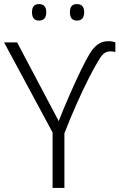

<svg xmlns="http://www.w3.org/2000/svg" viewBox="-20 -922 586 942"><path d="M268 -328Q294 -394 323 -460Q352 -526 378 -579.5Q404 -633 421 -660Q438 -688 459.5 -704Q481 -720 513 -720Q531 -720 546 -714V-667Q534 -670 521 -670Q505 -670 492 -661Q479 -652 464 -626Q445 -596 417.5 -542Q390 -488 358.5 -418Q327 -348 296 -268V0H238V-272L0 -714H64ZM137 -862Q137 -902 171 -902Q207 -902 207 -862Q207 -821 171 -821Q137 -821 137 -862ZM323 -862Q323 -902 357 -902Q393 -902 393 -862Q393 -821 357 -821Q323 -821 323 -862Z"/></svg>

Font: BC Sans Light
Style: Regular
Weight: 300
Designer: Monotype Design Team
Foundry: Monotype Imaging Inc.
Version: Version 2.000;GOOG;noto-source:20170915:90ef993387c0